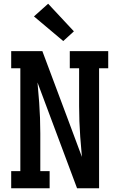

<svg xmlns="http://www.w3.org/2000/svg" viewBox="-20 -1009 640 1029"><path d="M40 0V-92H89V-643H40V-735H207L340 -380L419 -168L410 -276Q407 -317 405.5 -358.5Q404 -400 404 -441V-643H354V-735H560V-643H511V0H393L181 -567L190 -459Q193 -418 194.5 -376.5Q196 -335 196 -294V-92H246V0ZM319 -789 162 -921 238 -989 376 -841Z"/></svg>

Font: Iosevka Curly Slab SmBdEx
Style: Regular
Weight: 600
Width: 7
Monospace: yes
Designer: Belleve Invis
Foundry: Belleve Invis
Version: Version 11.1.0; ttfautohint (v1.8.3)